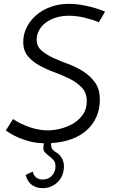

<svg xmlns="http://www.w3.org/2000/svg" viewBox="-20 -738 594 1000"><path d="M527 -677 495 -622Q462 -636 420.5 -646Q379 -656 339 -656Q301 -656 270 -646Q239 -636 217 -619Q195 -602 183 -579.5Q171 -557 171 -532Q171 -497 195.5 -475.5Q220 -454 256.5 -437Q293 -420 335.5 -404.5Q378 -389 414.5 -365.5Q451 -342 475.5 -307.5Q500 -273 500 -219Q500 -170 482.5 -130Q465 -90 432.5 -60.5Q400 -31 353 -13.5Q306 4 247 7Q245 21 248 29.5Q251 38 256.5 43.5Q262 49 268.5 53Q275 57 281 61Q298 75 305.5 92.5Q313 110 313 128Q313 152 305 173Q297 194 282 209Q267 224 246.5 233Q226 242 201 242Q170 242 146 225Q122 208 114 173Q131 164 151 156Q154 174 167.5 185.5Q181 197 203 197Q232 197 250.5 177Q269 157 269 128Q269 107 258.5 95.5Q248 84 235.5 74.5Q223 65 213.5 55Q204 45 206 28L208 8Q169 7 137 -1Q105 -9 80.5 -19.5Q56 -30 38.5 -40.5Q21 -51 10 -58L48 -118Q81 -95 130.5 -77Q180 -59 230 -59Q259 -59 294 -67.5Q329 -76 360 -94Q391 -112 411.5 -141Q432 -170 432 -212Q432 -254 407.5 -280.5Q383 -307 346 -326Q309 -345 266.5 -360.5Q224 -376 187 -396Q150 -416 125.5 -445Q101 -474 101 -519Q101 -558 118 -593.5Q135 -629 166.5 -657Q198 -685 242 -701.5Q286 -718 340 -718Q368 -718 397 -713.5Q426 -709 451.5 -702.5Q477 -696 497 -689Q517 -682 527 -677Z"/></svg>

Font: Josefin Sans
Style: Italic
Weight: 400
Italic angle: -7.5°
Designer: Santiago Orozco
Foundry: Typemade